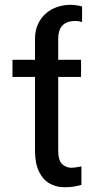

<svg xmlns="http://www.w3.org/2000/svg" viewBox="-20 -781 398 811"><path d="M225.9 -544H127.8V-615.8Q127.8 -650.9 139.9 -677.9Q152 -704.9 172.8 -723.4Q193.5 -741.8 220.9 -751.2Q248.2 -760.7 278.4 -760.7Q289.1 -760.7 302.6 -758.7Q316.1 -756.7 326.7 -753.6V-688.2Q320.3 -690.3 312.7 -691.4Q305 -692.5 299.7 -692.5Q277 -692.5 260.5 -685.2Q244 -677.9 234.9 -661Q225.9 -644.2 225.9 -615.8ZM322.4 -528.4V-456H32.7V-528.4ZM127.8 -558.2H225.9V-146.3Q225.9 -102.6 242.9 -87.5Q259.9 -72.4 281.2 -72.4Q293 -72.4 305.2 -74.8Q317.5 -77.1 323.9 -78.1V0Q313.2 3.2 295.1 6.6Q277 9.9 251.4 9.9Q218 9.9 190 -5.7Q161.9 -21.3 144.9 -55.8Q127.8 -90.2 127.8 -146.3Z"/></svg>

Font: InterMG
Style: Regular
Weight: 400
Designer: Rasmus Andersson
Foundry: rsms
Version: Version 3.019;December 26, 2023;FontCreator 15.0.0.2955 64-b